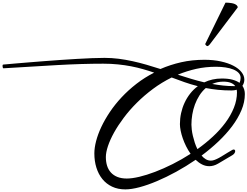

<svg xmlns="http://www.w3.org/2000/svg" viewBox="-632 -1346 1891 1467"><path d="M1143.1 -200.7Q1148.9 -203.6 1153.8 -203.6Q1159.2 -203.6 1162.1 -200Q1165 -196.3 1165 -190.9Q1165 -184.1 1159.7 -175.5Q1154.3 -167 1143.1 -160.2L1034.2 -95.7Q1016.6 -85.4 999.5 -80.8Q982.4 -76.2 967.3 -76.2Q938 -76.2 912.1 -89.4Q886.2 -102.5 862.8 -125Q790 -75.2 714.4 -33.7Q638.7 7.8 567.6 37.8Q496.6 67.9 434.1 84.5Q371.6 101.1 325.7 101.1Q268.6 101.1 224.4 80.1Q180.2 59.1 150.1 22Q120.1 -15.1 104.5 -65.2Q88.9 -115.2 88.9 -173.8Q88.9 -216.3 102.3 -268.1Q115.7 -319.8 142.1 -376Q168.5 -432.1 207.3 -490Q246.1 -547.9 296.9 -602.3Q347.7 -656.7 410.2 -705.3Q472.7 -753.9 545.9 -791Q504.4 -805.2 460.9 -817.6Q417.5 -830.1 369.6 -839.4Q321.8 -848.6 269 -854Q216.3 -859.4 156.7 -859.4Q-6.3 -859.4 -196.8 -848.6Q-387.2 -837.9 -605.5 -824.2Q-608.4 -824.2 -609.6 -827.1Q-610.8 -830.1 -611.6 -833.7Q-612.3 -837.4 -612.3 -841.1Q-612.3 -844.7 -612.3 -846.2Q-612.3 -848.6 -610.8 -850.8Q-609.4 -853 -604 -853Q-602.5 -853 -577.9 -855.2Q-553.2 -857.4 -512 -861.1Q-470.7 -864.7 -415.8 -869.1Q-360.8 -873.5 -299.3 -878.4Q-237.8 -883.3 -172.9 -887.7Q-107.9 -892.1 -46.4 -895.8Q15.1 -899.4 70.1 -901.6Q125 -903.8 167 -903.8Q221.2 -903.8 274.7 -897Q328.1 -890.1 381.3 -878.4Q434.6 -866.7 487.8 -851.3Q541 -835.9 593.8 -818.8Q669.4 -851.6 752.2 -870.4Q835 -889.2 929.7 -889.2Q999 -889.2 1055.4 -876.7Q1111.8 -864.3 1151.6 -843.5Q1191.4 -822.8 1213.1 -795.2Q1234.9 -767.6 1234.9 -737.8Q1234.9 -726.1 1231.4 -713.9Q1228 -701.7 1220.2 -690.4Q1238.8 -663.1 1238.8 -627Q1238.8 -565.9 1212.9 -504.2Q1187 -442.4 1142.1 -382.3Q1097.2 -322.3 1036.9 -265.1Q976.6 -208 908.2 -157.2Q922.9 -139.6 940.7 -129.2Q958.5 -118.7 979.5 -118.7Q993.2 -118.7 1009 -124.8Q1024.9 -130.9 1041.5 -139.9Q1058.1 -148.9 1074.5 -159.4Q1090.8 -169.9 1105 -178.2ZM336.9 18.1Q376.5 18.1 432.4 4.9Q488.3 -8.3 553 -33Q617.7 -57.6 687.3 -92.5Q756.8 -127.4 824.2 -170.9Q805.2 -197.8 790 -228.3Q774.9 -258.8 764.4 -289.1Q753.9 -319.3 748.3 -347.7Q742.7 -376 742.7 -397.9Q742.7 -440.4 751.7 -481.7Q760.7 -522.9 778.1 -560.5Q795.4 -598.1 820.8 -630.6Q846.2 -663.1 879.4 -687.5Q826.2 -701.2 777.3 -718.3Q728.5 -735.4 679.7 -753.9Q603.5 -716.3 536.6 -666.5Q469.7 -616.7 413.8 -561Q357.9 -505.4 314 -446.8Q270 -388.2 239.5 -333.3Q209 -278.3 192.9 -230Q176.8 -181.6 176.8 -146Q176.8 -109.4 186.3 -79.3Q195.8 -49.3 215.6 -27.6Q235.4 -5.9 265.6 6.1Q295.9 18.1 336.9 18.1ZM830.6 -393.1Q830.6 -377 833.3 -354.7Q835.9 -332.5 841.8 -307.4Q847.7 -282.2 856.2 -256.1Q864.7 -230 876.5 -206.5Q939 -251 993.9 -301.8Q1048.8 -352.5 1089.8 -407.7Q1130.9 -462.9 1154.8 -522Q1178.7 -581.1 1178.7 -642.1Q1178.7 -652.8 1176.8 -660.2Q1157.7 -654.8 1137.7 -654.8Q1083 -654.8 1034.7 -659.7Q986.3 -664.6 940.4 -673.3Q912.6 -649.4 891.8 -616.9Q871.1 -584.5 857.4 -547.6Q843.8 -510.7 837.2 -471.2Q830.6 -431.6 830.6 -393.1ZM1018.6 -835.9Q939 -835.9 867.2 -819.8Q795.4 -803.7 726.6 -775.4Q778.3 -758.8 827.6 -743.9Q877 -729 928.7 -716.8Q958.5 -731 991.7 -738.5Q1024.9 -746.1 1063 -746.1Q1111.3 -746.1 1143.8 -737.3Q1176.3 -728.5 1198.2 -712.9Q1206.5 -731 1206.5 -751Q1206.5 -772.9 1191.4 -788.8Q1176.3 -804.7 1150.6 -815.2Q1125 -825.7 1090.8 -830.8Q1056.6 -835.9 1018.6 -835.9ZM1073.7 -722.2Q1050.3 -722.2 1029.1 -717.5Q1007.8 -712.9 989.3 -704.6Q1032.2 -696.8 1072.5 -692.4Q1112.8 -688 1155.8 -688Q1158.2 -688 1160.4 -688Q1162.6 -688 1165 -688.5Q1153.8 -704.1 1131.6 -713.1Q1109.4 -722.2 1073.7 -722.2ZM1090.8 -1325.7Q1092.3 -1325.7 1099.6 -1325.7Q1106.9 -1325.7 1117.2 -1324.7Q1127.4 -1323.7 1139.2 -1321.8Q1150.9 -1319.8 1160.6 -1315.7Q1170.4 -1311.5 1177.2 -1305.2Q1184.1 -1298.8 1184.6 -1289.6L969.7 -1005.4L956.5 -993.7Q947.8 -993.7 942.9 -998.5Q938 -1003.4 935.5 -1008.8Z"/></svg>

Font: Meddon
Style: Regular
Weight: 400
Designer: Vernon Adams
Foundry: Vernon Adams
Version: Version 1.000